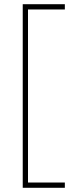

<svg xmlns="http://www.w3.org/2000/svg" viewBox="-20 -734 353 912"><path d="M288 158V133H113V-689H288V-714H88V158Z"/></svg>

Font: Noto Sans Ethiopic Thin
Style: Regular
Weight: 100
Designer: Monotype Design Team
Foundry: Monotype Imaging Inc.
Version: Version 2.102